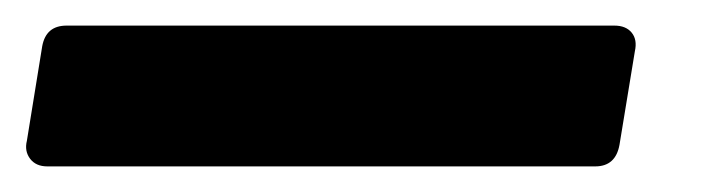

<svg xmlns="http://www.w3.org/2000/svg" viewBox="-100 -20 557 150"><path d="M-63 110Q-72 110 -76.5 104Q-81 98 -79 90L-67 16Q-64 0 -48 0H380Q389 0 393.5 5.5Q398 11 396 20L384 93Q381 110 365 110Z"/></svg>

Font: Open Sauce Two ExtraBold Italic
Style: Regular
Weight: 800
Italic angle: -10°
Designer: Alfredo Marco Pradil
Foundry: Creative Sauce Fz LLC
Version: Version 1.477